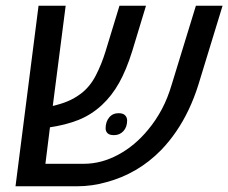

<svg xmlns="http://www.w3.org/2000/svg" viewBox="-20 -651 798 671"><path d="M34.2 0 114.7 -630.9H209.5L159.2 -240.2L127.9 -293.5Q135.7 -285.2 142.3 -281.7Q148.9 -278.3 154.3 -278.3Q193.4 -287.1 217.3 -297.4Q241.2 -307.6 262.7 -323.7Q294.4 -347.7 314.7 -387Q335 -426.3 348.6 -470.7L397.5 -630.9H490.2L441.9 -471.7Q421.4 -406.2 396.2 -361.3Q371.1 -316.4 335.9 -283.7Q298.8 -249.5 253.9 -231.7Q209 -213.9 151.4 -205.6Q145 -205.1 139.4 -205.1Q133.8 -205.1 127.9 -204.8Q122.1 -204.6 116.2 -204.6L159.7 -247.1L138.7 -78.6H273.4Q334 -78.6 392.8 -110.1Q451.7 -141.6 498 -198.2Q524.9 -230.5 545.7 -269.5Q566.4 -308.6 580.1 -355.5L664.6 -630.9H757.8L672.9 -353.5Q658.7 -308.6 639.4 -267.8Q620.1 -227.1 595.7 -191.4Q571.3 -155.8 543 -126.5Q502.4 -85 454.3 -56.9Q406.2 -28.8 352.5 -14.6Q327.6 -7.3 301.5 -3.7Q275.4 0 249 0ZM378.4 -178.7Q362.8 -178.7 356 -185.3Q349.1 -191.9 349.1 -202.6Q349.1 -225.1 361.3 -240.2Q373.5 -255.4 394.5 -255.4Q410.2 -255.4 417.2 -248Q424.3 -240.7 424.3 -230Q424.3 -207 411.4 -192.9Q398.4 -178.7 378.4 -178.7Z"/></svg>

Font: Open Sans Medium
Style: Italic
Weight: 500
Italic angle: -12°
Designer: Monotype Design Team
Foundry: Monotype Imaging Inc.
Version: Version 3.000